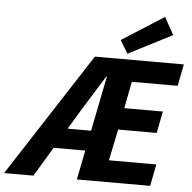

<svg xmlns="http://www.w3.org/2000/svg" viewBox="-94 -951 1010 1010"><g transform="rotate(5 411.0 -446.0)"><path d="M-35.3 0 387.1 -651.8H856.7L834.3 -536.8H592.3L564.7 -395.3H768.5L746 -280.3H542.5L508.2 -115H758.5L736 0H348.9L459.3 -552.9H456.1Q426.3 -504.4 397.6 -458.9Q369 -413.3 339.8 -365.6L119.4 0ZM140.5 -155.1 163.3 -261.9H472.4L451.2 -155.1ZM556.2 -682 514.6 -750.7 736.9 -892.1 787.7 -800.6Z"/></g></svg>

Font: Source Sans Variable
Style: Italic
Weight: 200
Italic angle: -11°
Designer: Paul D. Hunt
Foundry: Adobe Systems Incorporated
Version: Version 3.006;hotconv 1.0.111;makeotfexe 2.5.65597